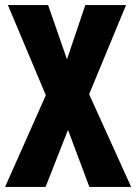

<svg xmlns="http://www.w3.org/2000/svg" viewBox="-20 -734 535 754"><path d="M495 0 330 -364 475 -714H315L243 -501L169 -714H11L160 -360L0 0H159L247 -224L331 0Z"/></svg>

Font: Noto Sans Armenian ExtraCondensed ExtraBold
Style: Regular
Weight: 800
Width: 2
Designer: Monotype Design Team
Foundry: Monotype Imaging Inc.
Version: Version 2.008